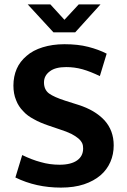

<svg xmlns="http://www.w3.org/2000/svg" viewBox="-20 -842 576 873"><path d="M273 -641C314 -641 350 -637 381 -629C412 -621 440 -611 465 -598L434 -496C407 -509 380 -520 355 -527C330 -534 305 -537 281 -537C249 -537 224 -531 207 -518C189 -505 180 -488 180 -467C180 -445 188 -428 203 -417C218 -406 243 -395 277 -384L337 -365C387 -349 426 -326 455 -295C483 -264 497 -226 497 -181C497 -154 492 -129 482 -106C472 -83 457 -62 437 -45C417 -28 392 -14 362 -4C332 6 297 11 257 11C182 11 113 -4 50 -35L81 -137C110 -123 138 -112 165 -105C192 -97 221 -93 251 -93C286 -93 313 -100 331 -113C349 -126 358 -144 358 -167C358 -175 357 -183 354 -190C351 -197 345 -205 337 -212C329 -219 318 -226 305 -233C291 -240 273 -247 251 -254L198 -272C175 -280 153 -289 134 -300C115 -310 98 -322 85 -337C71 -351 60 -368 53 -387C45 -406 41 -428 41 -453C41 -480 46 -506 56 -529C66 -552 81 -571 101 -588C120 -605 145 -618 174 -627C203 -636 236 -641 273 -641ZM223 -695 106 -822H209L273 -752L338 -822H437L322 -695Z"/></svg>

Font: Holmes&Hills Bold
Style: Bold
Weight: 500
Designer: Noopur Datye, Girish Dalvi, Yashodeep Gholap, Pallavi Karambelkar
Foundry: Ek Type
Version: ""